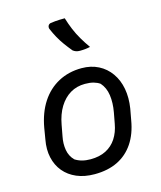

<svg xmlns="http://www.w3.org/2000/svg" viewBox="-122 -906 843 1005"><g transform="rotate(-15 300.0 -403.5)"><path d="M342 -543Q393 -543 433 -522.5Q473 -502 499 -465Q525 -428 534 -379Q543 -330 534 -273L523 -213Q511 -141 477.5 -91Q444 -41 391 -15Q338 11 266 11Q211 11 169 -7Q127 -25 100 -57.5Q73 -90 63 -134.5Q53 -179 63 -232L73 -292Q87 -371 123.5 -427Q160 -483 216 -513Q272 -543 342 -543ZM338 -459Q293 -459 258 -438Q223 -417 199 -378Q175 -339 165 -284L154 -225Q146 -186 152 -151Q158 -116 182 -92Q199 -81 219.5 -75.5Q240 -70 265 -70Q314 -70 349 -88Q384 -106 405.5 -139Q427 -172 435 -217L446 -276Q455 -326 449 -368Q443 -410 418 -438Q404 -448 384.5 -453.5Q365 -459 338 -459ZM325 -818Q335 -785 347.5 -755Q360 -725 377 -696Q394 -667 414 -639Q401 -636 387.5 -634.5Q374 -633 358 -633Q346 -633 337.5 -636Q329 -639 321 -645Q302 -668 286 -690Q270 -712 257 -735.5Q244 -759 233 -785Q230 -794 233.5 -802Q237 -810 247 -813Q261 -815 272.5 -816Q284 -817 296.5 -817.5Q309 -818 325 -818Z"/></g></svg>

Font: Rec Mono Semicasual
Style: Italic
Weight: 400
Italic angle: -10°
Version: Version 1.085; ttfautohint (v1.8.4.7-5d5b)